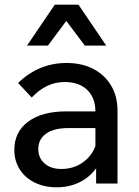

<svg xmlns="http://www.w3.org/2000/svg" viewBox="-20 -781 591 817"><path d="M221 16Q168 16 127 -4.5Q86 -25 63.5 -61Q41 -97 41 -143Q41 -220 100 -263.5Q159 -307 261 -307H386Q386 -364 351.5 -398Q317 -432 255 -432Q177 -432 115 -366L57 -428Q145 -513 263 -513Q329 -513 377.5 -487.5Q426 -462 453 -416.5Q480 -371 480 -310V0H389V-65Q362 -27 318.5 -5.5Q275 16 221 16ZM241 -62Q292 -62 330.5 -88.5Q369 -115 386 -159V-236H270Q210 -236 176.5 -212.5Q143 -189 143 -147Q143 -109 169.5 -85.5Q196 -62 241 -62ZM432 -587H341L262 -692L184 -587H95L213 -761H314Z"/></svg>

Font: Wix Madefor Text Medium
Style: Regular
Weight: 500
Designer: Dalton Maag Ltd
Foundry: Dalton Maag Ltd
Version: Version 3.100